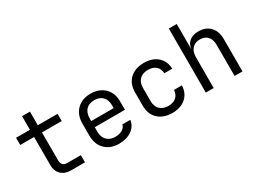

<svg xmlns="http://www.w3.org/2000/svg" viewBox="-52 -1308 2503 1895"><g transform="rotate(-30 1200.0 -360.0)"><path d="M355 0Q287 0 246 -39.5Q205 -79 205 -145V-468H47V-550H205V-705H295V-550H520V-468H295V-145Q295 -117 311.5 -99.5Q328 -82 355 -82H515V0Z M900 10Q803 10 743.5 -48.5Q684 -107 684 -210V-340Q684 -443 743.5 -501.5Q803 -560 900 -560Q965 -560 1013.5 -534Q1062 -508 1089 -461Q1116 -414 1116 -350V-252H772V-200Q772 -139 807 -103.5Q842 -68 900 -68Q950 -68 982.5 -87.5Q1015 -107 1022 -140H1112Q1103 -71 1045 -30.5Q987 10 900 10ZM772 -322H1028V-350Q1028 -415 994.5 -450.5Q961 -486 900 -486Q839 -486 805.5 -450.5Q772 -415 772 -350Z M1508 10Q1408 10 1348 -46Q1288 -102 1288 -200V-350Q1288 -448 1348 -504Q1408 -560 1508 -560Q1603 -560 1661.5 -509Q1720 -458 1723 -370H1633Q1630 -423 1597 -451.5Q1564 -480 1508 -480Q1449 -480 1413.5 -446.5Q1378 -413 1378 -351V-200Q1378 -138 1413.5 -104Q1449 -70 1508 -70Q1564 -70 1597 -99Q1630 -128 1633 -180H1723Q1720 -92 1661.5 -41Q1603 10 1508 10Z M1892 0V-730H1982V-445H1983Q1990 -500 2028 -530Q2066 -560 2129 -560Q2212 -560 2261 -509Q2310 -458 2310 -370V0H2220V-355Q2220 -417 2188.5 -450.5Q2157 -484 2103 -484Q2047 -484 2014.5 -449Q1982 -414 1982 -350V0Z"/></g></svg>

Font: JetBrains Mono NL
Style: Regular
Weight: 400
Monospace: yes
Designer: Philipp Nurullin, Konstantin Bulenkov
Foundry: JetBrains
Version: Version 2.305; ttfautohint (v1.8.4.7-5d5b)